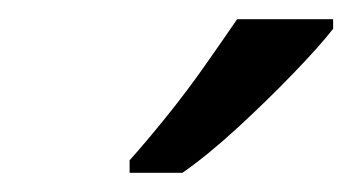

<svg xmlns="http://www.w3.org/2000/svg" viewBox="-20 -786 367 200"><path d="M115 -606V-619Q132 -638 153 -664Q174 -690 193 -717Q212 -744 227 -766H327V-756Q313 -738 285.5 -709.5Q258 -681 227 -652.5Q196 -624 170 -606Z"/></svg>

Font: BC Sans
Style: Italic
Weight: 400
Italic angle: -12°
Designer: Monotype Design Team
Designer: Province of B.C.
Foundry: Monotype Imaging Inc.
Version: Version 2.000;GOOG;noto-source:20170915:90ef993387c0